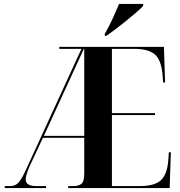

<svg xmlns="http://www.w3.org/2000/svg" viewBox="-20 -951 911 971"><path d="M4 0V-10H32Q57 -10 73 -27Q89 -44 110 -90L392 -704H280V-714H809L815 -534H805L802 -573Q796 -646 764 -675Q732 -704 657 -704H546V-379H764V-369H546V-10H688Q761 -10 793 -39Q825 -68 831 -138L834 -181H844L838 0H325V-10H353Q377 -10 391.5 -21Q406 -32 406 -74V-254H197L127 -104Q110 -63 110 -43Q110 -10 164 -10H213V0ZM202 -264H406V-704H404ZM510 -780Q530 -814 549 -855.5Q568 -897 582 -931H704V-921Q692 -908 669.5 -888.5Q647 -869 620.5 -847.5Q594 -826 567 -805.5Q540 -785 519 -770H510Z"/></svg>

Font: Noto Serif Display Condensed
Style: Bold
Weight: 700
Width: 3
Designer: Monotype Design Team
Foundry: Monotype Imaging Inc.
Version: Version 2.009